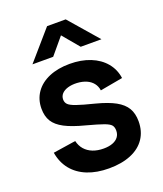

<svg xmlns="http://www.w3.org/2000/svg" viewBox="-144 -870 831 979"><g transform="rotate(-20 271.0 -380.0)"><path d="M40 -156.7 163 -175.5Q169.1 -148.7 185.8 -129.3Q202.6 -110 228.4 -99.8Q254.2 -89.7 287.2 -89.7Q315.7 -89.7 336.1 -97.5Q356.5 -105.2 367.2 -119.7Q378 -134.1 378 -154.2Q378 -173.4 368.9 -184.2Q359.8 -194.9 332.4 -204.9Q304.9 -214.9 240.5 -232.2Q171.6 -249.9 132.1 -270.7Q92.6 -291.4 75.1 -319.6Q57.7 -347.8 57.7 -389Q57.7 -439 84 -476.6Q110.2 -514.2 158.2 -534.6Q206.2 -555 270.2 -555Q332.5 -555 381.5 -535.5Q430.6 -515.9 460.7 -479.8Q490.8 -443.7 497.3 -395.7L374.3 -373.5Q371.2 -396.3 358 -413Q344.8 -429.8 323.1 -439.3Q301.3 -448.8 272.2 -450.5Q243.9 -451.8 222.5 -445.3Q201.1 -438.8 189.3 -426Q177.5 -413.1 177.5 -395.2Q177.5 -378.8 188.3 -368Q199.1 -357.3 229.1 -346.8Q259.2 -336.2 325 -319.7Q390.4 -302.8 428.6 -281.7Q466.8 -260.5 484.1 -231.3Q501.3 -202.2 501.3 -159.7Q501.3 -105.8 474.7 -66.3Q448.1 -26.8 397.8 -6Q347.6 14.8 278.7 14.8Q212.3 14.8 161.8 -5.3Q111.3 -25.5 80.2 -63.8Q49.1 -102.2 40 -156.7ZM228.6 -775H329.6L466.2 -617.5H353.8L279.1 -706.7L204.4 -617.5H91.9Z"/></g></svg>

Font: Tap Sans
Style: Regular
Weight: 400
Designer: Tap Payments
Foundry: Tap Payments
Version: Version 1.001;Glyphs 3.1.2 (3151)